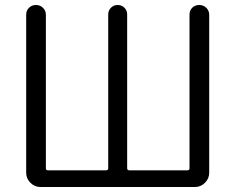

<svg xmlns="http://www.w3.org/2000/svg" viewBox="-20 -750 944 770"><path d="M142 0Q119 0 102 -17Q85 -34 85 -57V-691Q85 -708 96.5 -719Q108 -730 124 -730Q141 -730 152.5 -718.5Q164 -707 164 -691V-75Q164 -67 172 -67H405Q414 -67 414 -75V-692Q414 -708 425 -719Q436 -730 452 -730Q468 -730 479 -719Q490 -708 490 -692V-75Q490 -67 499 -67H732Q740 -67 740 -75V-691Q740 -708 751 -719Q762 -730 779 -730Q796 -730 807.5 -718.5Q819 -707 819 -691V-57Q819 -34 802 -17Q785 0 762 0Z"/></svg>

Font: Rounded Mplus 1c
Style: Regular
Weight: 400
Version: Version 1.059.20150529